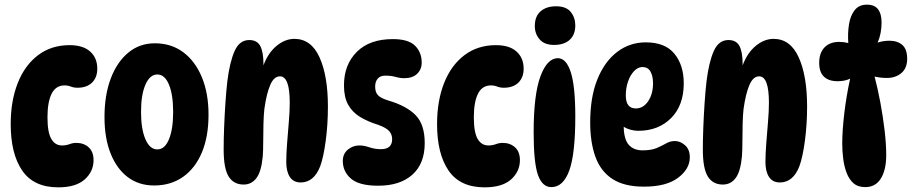

<svg xmlns="http://www.w3.org/2000/svg" viewBox="-20 -794 3932 825"><path d="M230 11Q125 11 75.5 -61Q26 -133 26 -261Q26 -360 56 -436.5Q86 -513 143 -556.5Q200 -600 279 -600Q337 -600 367.5 -572.5Q398 -545 398 -499Q398 -461 375.5 -439Q353 -417 313 -417Q297 -417 284.5 -422Q272 -427 257 -427Q220 -427 202 -391.5Q184 -356 184 -290Q184 -225 200.5 -197Q217 -169 246 -169Q264 -169 278.5 -174.5Q293 -180 308 -180Q340 -180 361 -161Q382 -142 382 -106Q382 -57 344 -23Q306 11 230 11Z M642 3Q577 3 529.5 -32.5Q482 -68 455.5 -134Q429 -200 429 -291Q429 -386 456 -457Q483 -528 531.5 -568Q580 -608 645 -608Q716 -608 767.5 -569.5Q819 -531 847.5 -462Q876 -393 876 -301Q876 -207 847.5 -139Q819 -71 766.5 -34Q714 3 642 3ZM656 -152Q688 -152 706 -195.5Q724 -239 724 -313Q724 -387 706 -430.5Q688 -474 656 -474Q624 -474 605 -430.5Q586 -387 586 -313Q586 -239 605 -195.5Q624 -152 656 -152Z M1051 -622Q1085 -622 1098.5 -596Q1112 -570 1112 -519Q1112 -516 1112 -513Q1132 -567 1168.5 -597Q1205 -627 1245 -627Q1317 -627 1353 -547.5Q1389 -468 1389 -336Q1389 -259 1379.5 -188.5Q1370 -118 1356 -80Q1329 -10 1272 -10Q1241 -10 1225.5 -33.5Q1210 -57 1210 -98Q1210 -131 1213.5 -177Q1217 -223 1221 -270Q1225 -317 1225 -353Q1225 -466 1183 -466Q1157 -466 1141 -428.5Q1125 -391 1116 -326Q1113 -300 1112 -261.5Q1111 -223 1111 -185Q1111 -147 1109 -122Q1103 -57 1082 -29Q1061 -1 1027 -1Q984 -1 962.5 -35.5Q941 -70 941 -152Q941 -194 943 -246Q945 -298 948.5 -350.5Q952 -403 957 -446Q967 -527 988 -574.5Q1009 -622 1051 -622Z M1668 -626Q1735 -626 1763.5 -597.5Q1792 -569 1792 -525Q1792 -496 1772.5 -477Q1753 -458 1717 -458Q1699 -458 1680 -463.5Q1661 -469 1635 -469Q1614 -469 1603 -456Q1592 -443 1592 -422Q1592 -398 1604 -385Q1616 -372 1649 -362Q1727 -339 1766 -299Q1805 -259 1805 -179Q1805 -91 1752 -43.5Q1699 4 1605 4Q1523 4 1488 -26.5Q1453 -57 1453 -102Q1453 -133 1474.5 -151Q1496 -169 1524 -169Q1544 -169 1567.5 -161Q1591 -153 1617 -153Q1665 -153 1665 -196Q1665 -216 1652.5 -230.5Q1640 -245 1604 -258Q1559 -272 1526.5 -292Q1494 -312 1476 -344Q1458 -376 1458 -427Q1458 -516 1513 -571Q1568 -626 1668 -626Z M2062 11Q1957 11 1907.5 -61Q1858 -133 1858 -261Q1858 -360 1888 -436.5Q1918 -513 1975 -556.5Q2032 -600 2111 -600Q2169 -600 2199.5 -572.5Q2230 -545 2230 -499Q2230 -461 2207.5 -439Q2185 -417 2145 -417Q2129 -417 2116.5 -422Q2104 -427 2089 -427Q2052 -427 2034 -391.5Q2016 -356 2016 -290Q2016 -225 2032.5 -197Q2049 -169 2078 -169Q2096 -169 2110.5 -174.5Q2125 -180 2140 -180Q2172 -180 2193 -161Q2214 -142 2214 -106Q2214 -57 2176 -23Q2138 11 2062 11Z M2369 -767Q2413 -767 2432.5 -742.5Q2452 -718 2452 -685Q2452 -645 2428 -623Q2404 -601 2361 -601Q2319 -601 2298.5 -625Q2278 -649 2278 -682Q2278 -724 2303 -745.5Q2328 -767 2369 -767ZM2377 -544Q2413 -544 2432.5 -484Q2452 -424 2452 -293Q2452 -132 2426 -61Q2400 10 2349 10Q2310 10 2291.5 -42.5Q2273 -95 2273 -226Q2273 -387 2302 -465.5Q2331 -544 2377 -544Z M2747 8Q2662 8 2611.5 -25Q2561 -58 2538.5 -120Q2516 -182 2516 -268Q2516 -377 2547 -453.5Q2578 -530 2632 -571Q2686 -612 2755 -612Q2838 -612 2878 -563Q2918 -514 2918 -436Q2918 -341 2863.5 -286.5Q2809 -232 2723 -232Q2689 -232 2660 -249Q2661 -195 2682 -171.5Q2703 -148 2741 -148Q2779 -148 2802 -158Q2825 -168 2842.5 -178Q2860 -188 2880 -188Q2903 -188 2923.5 -170Q2944 -152 2944 -118Q2944 -68 2893.5 -30Q2843 8 2747 8ZM2712 -328Q2744 -328 2765 -359Q2786 -390 2786 -436Q2786 -467 2775 -486.5Q2764 -506 2741 -506Q2721 -506 2704.5 -488.5Q2688 -471 2678.5 -443.5Q2669 -416 2669 -384Q2669 -328 2712 -328Z M3110 -622Q3144 -622 3157.5 -596Q3171 -570 3171 -519Q3171 -516 3171 -513Q3191 -567 3227.5 -597Q3264 -627 3304 -627Q3376 -627 3412 -547.5Q3448 -468 3448 -336Q3448 -259 3438.5 -188.5Q3429 -118 3415 -80Q3388 -10 3331 -10Q3300 -10 3284.5 -33.5Q3269 -57 3269 -98Q3269 -131 3272.5 -177Q3276 -223 3280 -270Q3284 -317 3284 -353Q3284 -466 3242 -466Q3216 -466 3200 -428.5Q3184 -391 3175 -326Q3172 -300 3171 -261.5Q3170 -223 3170 -185Q3170 -147 3168 -122Q3162 -57 3141 -29Q3120 -1 3086 -1Q3043 -1 3021.5 -35.5Q3000 -70 3000 -152Q3000 -194 3002 -246Q3004 -298 3007.5 -350.5Q3011 -403 3016 -446Q3026 -527 3047 -574.5Q3068 -622 3110 -622Z M3788 -128Q3788 -64 3765 -27Q3742 10 3698 10Q3666 10 3647 -7Q3628 -24 3617.5 -52Q3607 -80 3603 -113Q3599 -146 3599 -177Q3599 -233 3608 -308.5Q3617 -384 3633 -456Q3610 -445 3579 -445Q3541 -445 3520.5 -464.5Q3500 -484 3500 -524Q3500 -567 3523 -590.5Q3546 -614 3586 -614Q3606 -614 3625 -609Q3622 -652 3628 -689.5Q3634 -727 3652.5 -750.5Q3671 -774 3705 -774Q3738 -774 3753 -754Q3768 -734 3768 -698Q3768 -649 3751 -611Q3775 -619 3802 -619Q3836 -619 3857 -601Q3878 -583 3878 -541Q3878 -501 3853 -480Q3828 -459 3791 -459Q3778 -459 3764.5 -460.5Q3751 -462 3738 -465Q3751 -416 3762.5 -355Q3774 -294 3781 -234Q3788 -174 3788 -128Z"/></svg>

Font: DynaPuff Condensed Medium
Style: Regular
Weight: 500
Width: 3
Designer: Toshi Omagari, Jennifer Daniel
Foundry: Google Fonts
Version: Version 2.000; ttfautohint (v1.8.4.7-5d5b)